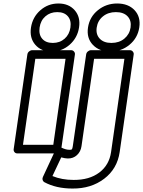

<svg xmlns="http://www.w3.org/2000/svg" viewBox="-20 -862 827 1110"><path d="M59.1 0 138.2 -546.9Q139.6 -557.6 148.2 -564.7Q156.7 -571.8 166 -571.8H391.1Q401.9 -571.8 408.2 -563.7Q414.6 -555.7 413.1 -546.9L334 0Q332.5 10.7 323.5 17.8Q314.5 24.9 305.2 24.9H80.1Q69.3 24.9 63.5 17.1Q57.6 9.3 59.1 0ZM112.8 -24.9H288.1L358.9 -522H184.1ZM183.8 -603.5Q149.9 -643.1 159.2 -703.1Q168.5 -763.2 213.1 -802.5Q257.8 -841.8 317.9 -841.8Q377.9 -841.8 412.1 -802.5Q446.3 -763.2 437 -703.1Q427.7 -643.1 382.8 -603.5Q337.9 -564 277.8 -564Q217.8 -564 183.8 -603.5ZM242.7 -767.8Q214.8 -743.7 209 -703.1Q203.1 -662.6 223.9 -638.2Q244.6 -613.8 285.2 -613.8Q325.7 -613.8 353.5 -638.2Q381.3 -662.6 387.2 -703.1Q393.1 -743.7 372.3 -767.8Q351.6 -792 311 -792Q270.5 -792 242.7 -767.8ZM228 161.1 299.8 6.8Q304.7 -2.9 314.5 -8.5Q324.2 -14.2 336.9 -7.8Q361.3 3.9 379.9 3.9Q391.6 4.9 395.3 1.2Q398.9 -2.4 400.9 -17.1L478 -546.9Q479.5 -557.6 488 -564.7Q496.6 -571.8 505.9 -571.8H731Q741.7 -571.8 748 -563.7Q754.4 -555.7 752.9 -546.9L671.9 17.1Q657.7 114.3 582 171.6Q506.3 229 398.9 228Q304.2 228 235.8 190.9Q228.5 186.5 226.3 178Q224.1 169.4 228 161.1ZM283.2 155.8Q337.4 178.2 405.8 178.2Q496.6 178.7 554 135.5Q611.3 92.3 622.1 17.1L699.2 -522H523.9L451.2 -17.1Q446.8 14.6 425 34.7Q403.3 54.7 372.1 54.2Q356.9 54.2 334 47.9ZM657.2 -841.8Q721.7 -841.8 758.1 -803Q794.4 -764.2 785.2 -703.1Q775.9 -642.1 728.5 -603Q681.2 -564 617.2 -564Q553.7 -564 516.6 -603Q479.5 -642.1 488.8 -703.1Q498 -764.2 545.9 -803Q593.8 -841.8 657.2 -841.8ZM624 -613.8Q668.9 -613.8 699 -638.7Q729 -663.6 734.9 -703.1Q740.7 -742.7 717.8 -767.3Q694.8 -792 649.9 -792Q605.5 -792 575.2 -767.3Q544.9 -742.7 539.1 -703.1Q533.2 -663.6 556.4 -638.7Q579.6 -613.8 624 -613.8Z"/></svg>

Font: Trueno Black Outline
Style: Italic
Weight: 900
Width: 6
Designer: Julieta Ulanovsky
Foundry: Julieta Ulanovsky
Version: Version 3.001b | FøM Fix